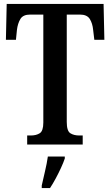

<svg xmlns="http://www.w3.org/2000/svg" viewBox="-20 -734 560 975"><path d="M118 0V-46H137Q164 -46 182 -57.5Q200 -69 200 -112V-660H133Q97 -660 83.5 -637.5Q70 -615 66 -582L61 -532H10L14 -714H506L510 -532H459L453 -582Q450 -615 436 -637.5Q422 -660 386 -660H319V-115Q319 -69 337 -57.5Q355 -46 382 -46H400V0ZM192 208Q199 176 208.5 136Q218 96 223 61H309V71Q302 92 289.5 119Q277 146 262.5 173Q248 200 234 221H192Z"/></svg>

Font: Noto Serif Bengali ExtraCondensed SemiBold
Style: Regular
Weight: 600
Width: 2
Designer: Juan Bruce, Universal Thirst, Indian Type Foundry and the Monotype Design Team.
Foundry: Monotype Imaging Inc.
Version: Version 2.003; ttfautohint (v1.8.4.7-5d5b)